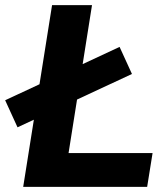

<svg xmlns="http://www.w3.org/2000/svg" viewBox="-58 -725 651 745"><path d="M32 0 144 -705H299L208 -131H534L513 0ZM10 -231 -38 -336 406 -543 454 -438Z"/></svg>

Font: Nunito Sans 12pt ExtraLight 12pt ExtraBold
Style: Italic
Weight: 800
Italic angle: -9°
Version: Version 3.101;gftools[0.9.27]